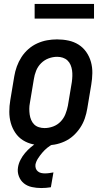

<svg xmlns="http://www.w3.org/2000/svg" viewBox="-20 -727 540 970"><path d="M205 8Q175 8 147 2Q119 -4 96 -18.5Q73 -33 57.5 -56Q42 -79 34.5 -106Q27 -133 27 -162.5Q27 -192 32 -221L52 -341Q56 -366 65 -391Q74 -416 88.5 -438.5Q103 -461 123.5 -479Q144 -497 168.5 -508Q193 -519 218 -523.5Q243 -528 268 -528Q298 -528 326 -522Q354 -516 377 -501.5Q400 -487 416 -464Q432 -441 439.5 -414Q447 -387 446.5 -357.5Q446 -328 441 -299L421 -179Q417 -154 408.5 -129Q400 -104 385 -81.5Q370 -59 350 -41Q330 -23 305.5 -12Q281 -1 255.5 3.5Q230 8 205 8ZM205 -80Q227 -80 248.5 -88Q270 -96 286 -112.5Q302 -129 310.5 -150.5Q319 -172 323 -193L343 -313Q345 -328 345.5 -343Q346 -358 344 -372Q342 -386 336.5 -399Q331 -412 321 -421.5Q311 -431 297.5 -435.5Q284 -440 269 -440Q247 -440 225.5 -432Q204 -424 187.5 -407.5Q171 -391 162.5 -369.5Q154 -348 151 -327L131 -207Q128 -192 128 -177Q128 -162 130 -148Q132 -134 137.5 -121Q143 -108 152.5 -98.5Q162 -89 176 -84.5Q190 -80 205 -80ZM188 223Q164 223 141 218Q118 213 101 199.5Q84 186 75.5 164Q67 142 71 118Q74 99 83.5 80.5Q93 62 106.5 46Q120 30 136 16.5Q152 3 170 -8H251L250 0Q233 8 219 19.5Q205 31 193.5 44.5Q182 58 172 73.5Q162 89 159 105Q158 115 161 124Q164 133 171.5 139Q179 145 188 147Q197 149 207 149Q218 149 228.5 147.5Q239 146 250 144L237 219Q225 221 212.5 222Q200 223 188 223ZM455 -633H155V-707H455Z"/></svg>

Font: Iosevka Semibold
Style: Italic
Weight: 600
Italic angle: -9°
Monospace: yes
Designer: Belleve Invis
Foundry: Belleve Invis
Version: Version 32.5.0; ttfautohint (v1.8.4)